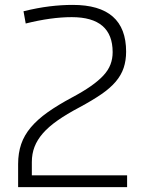

<svg xmlns="http://www.w3.org/2000/svg" viewBox="-20 -767 600 784"><path d="M54 -97Q54 -142 66.5 -178.5Q79 -215 106 -247Q133 -279 174.5 -308.5Q216 -338 274 -369Q319 -393 350.5 -415Q382 -437 402 -458.5Q422 -480 431 -503.5Q440 -527 440 -554Q440 -697 273 -697Q189 -697 85 -671L76 -721Q133 -735 182 -741Q231 -747 277 -747Q495 -747 495 -556Q495 -520 485 -490Q475 -460 452.5 -433.5Q430 -407 393.5 -382Q357 -357 305 -329Q252 -301 215 -275Q178 -249 155 -222.5Q132 -196 121 -167.5Q110 -139 110 -105V-51H499V-3H54Z"/></svg>

Font: Encode Sans Wide
Style: ExtraLight
Weight: 200
Designer: Pablo Impallari, Andres Torresi
Foundry: Pablo Impallari, Andres Torresi
Version: Version 1.000; ttfautohint (v1.00) -l 8 -r 50 -G 200 -x 14 -